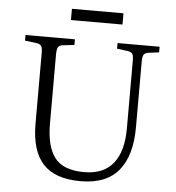

<svg xmlns="http://www.w3.org/2000/svg" viewBox="-58 -919 903 987"><g transform="rotate(5 393.0 -425.5)"><path d="M394 14Q262 14 200 -53.5Q138 -121 138 -260V-627Q138 -652 131.5 -661.5Q125 -671 105 -674L47 -681V-710H302V-681L242 -674Q225 -672 218.5 -661.5Q212 -651 212 -623V-268Q212 -148 257 -91Q302 -34 408 -34Q508 -34 558 -96Q608 -158 608 -277V-627Q608 -652 602 -661.5Q596 -671 575 -674L522 -681V-710H739V-681L684 -674Q666 -671 660 -661Q654 -651 654 -623V-287Q654 -140 590 -63Q526 14 394 14ZM273 -807V-865H539V-807Z"/></g></svg>

Font: Literata 36pt Light
Style: Regular
Weight: 300
Designer: Latin by Veronika Burian and Jose Scaglione. Greek by Irene Vlachou. Cyrillic by Vera Evstafieva.
Foundry: TypeTogether
Version: Version 3.002